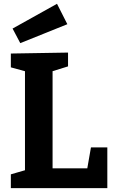

<svg xmlns="http://www.w3.org/2000/svg" viewBox="-20 -977 598 997"><path d="M452.3 -211.7H537.3V0H36.3V-71.7L126 -97.7L109.7 -70.3V-630L126 -602.7L36.3 -627.3V-699L333.3 -704V-632.3L238 -602.7L253 -630V-80.7L230.7 -103H449.3L429.3 -80ZM85.3 -753 45.3 -828.7 276 -957.3 329.7 -851.3Z"/></svg>

Font: Bitter Thin
Style: Regular
Weight: 100
Designer: Sol Matas, and Bitter project Authors
Foundry: Sol Matas
Version: Version 2.002